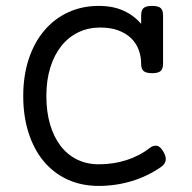

<svg xmlns="http://www.w3.org/2000/svg" viewBox="-20 -610 640 641"><path d="M518.6 -53.2Q472.2 -21 418.9 -5.1Q365.7 10.7 309.6 10.7Q252 10.7 205.3 -10.7Q158.7 -32.2 126 -71.5Q93.3 -110.8 75.4 -166.3Q57.6 -221.7 57.6 -289.6Q57.6 -357.4 75.9 -412.8Q94.2 -468.3 127.7 -507.8Q161.1 -547.4 207.5 -568.8Q253.9 -590.3 309.6 -590.3Q356.9 -590.3 392.1 -574.5Q427.2 -558.6 451.2 -530.3V-558.6Q451.2 -575.7 459.2 -583Q467.3 -590.3 487.8 -590.3Q508.3 -590.3 516.4 -583Q524.4 -575.7 524.4 -558.6V-397.5Q524.4 -380.4 516.4 -373Q508.3 -365.7 487.8 -365.7Q467.3 -365.7 459.2 -373Q451.2 -380.4 451.2 -397.5Q451.2 -421.4 443.1 -443.4Q435.1 -465.3 418.2 -481.9Q401.4 -498.5 375.5 -508.3Q349.6 -518.1 314.5 -518.1Q274.9 -518.1 241.7 -502.2Q208.5 -486.3 184.8 -456.5Q161.1 -426.8 147.9 -384.5Q134.8 -342.3 134.8 -289.6Q134.8 -236.8 147.2 -194.6Q159.7 -152.3 182.4 -122.8Q205.1 -93.3 237.5 -77.4Q270 -61.5 309.6 -61.5Q358.4 -61.5 402.1 -75.4Q445.8 -89.4 481 -116.7Q490.7 -124.5 502.4 -123.5Q514.2 -122.6 524.9 -104.5Q535.2 -87.4 533.2 -75Q531.2 -62.5 518.6 -53.2Z"/></svg>

Font: Courier Prime
Style: Regular
Weight: 400
Designer: Alan Dague-Greene
Foundry: Quote-Unquote Apps
Version: Version 1.203